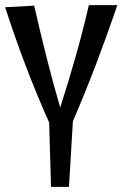

<svg xmlns="http://www.w3.org/2000/svg" viewBox="-20 -724 476 746"><path d="M436 -704.1Q396.5 -588.4 354 -476.6Q311.5 -364.7 263.2 -252.9L248 2H178.2L170.9 -248Q122.1 -357.4 79.8 -468.5Q37.6 -579.6 0 -695.8L112.8 -702.1Q135.7 -601.6 160.4 -503.2Q185.1 -404.8 213.9 -306.2Q246.1 -405.8 273.9 -504.2Q301.8 -602.5 325.2 -704.1Z"/></svg>

Font: Englebert
Style: Regular
Weight: 400
Designer: Astigmatic (AOETI)
Foundry: Astigmatic (AOETI)
Version: Version 1.000